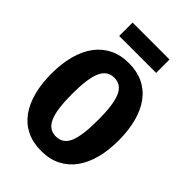

<svg xmlns="http://www.w3.org/2000/svg" viewBox="-263 -1001 1125 1125"><g transform="rotate(45 300.0 -438.5)"><path d="M578 -347Q578 -264 560 -197Q542 -130 507 -82.5Q472 -35 420 -9Q368 17 300 17Q232 17 180 -8Q128 -33 93 -80.5Q58 -128 40 -195.5Q22 -263 22 -347Q22 -429 40 -496.5Q58 -564 93 -611.5Q128 -659 180 -685Q232 -711 300 -711Q368 -711 420 -686Q472 -661 507 -613.5Q542 -566 560 -498.5Q578 -431 578 -347ZM408 -347Q408 -475 383 -532.5Q358 -590 300 -590Q242 -590 217 -532.5Q192 -475 192 -347Q192 -219 217.5 -161.5Q243 -104 300 -104Q360 -104 384 -162Q408 -220 408 -347ZM453 -783H147V-894H453Z"/></g></svg>

Font: Qzxlaeiskcpccdgjqmyffctclhy
Style: Regular
Weight: 700
Monospace: yes
Designer: Carrois Corporate & Edenspiekermann
Foundry: Carrois Corporate GbR & Edenspiekermann AG
Version: Version 2.001